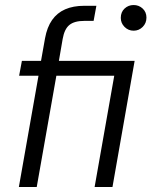

<svg xmlns="http://www.w3.org/2000/svg" viewBox="-20 -743 602 763"><path d="M55 0 133 -442H56L67 -501H143L159 -591Q167 -635 187 -663.5Q207 -692 239 -706Q271 -720 315 -720H363L352 -660H315Q276 -660 256 -644Q236 -628 229 -588L214 -501H515L427 0H356L434 -442H204L126 0ZM511 -621Q490 -621 475 -636Q460 -651 460 -672Q460 -695 475 -709Q490 -723 511 -723Q532 -723 547 -709Q562 -695 562 -673Q562 -651 547 -636Q532 -621 511 -621Z"/></svg>

Font: DM Sans 17pt Light
Style: Italic
Weight: 300
Italic angle: -10°
Version: Version 4.004;gftools[0.9.30]